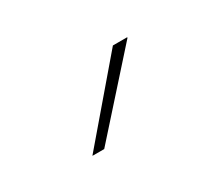

<svg xmlns="http://www.w3.org/2000/svg" viewBox="-43 -758 321 280"><g transform="rotate(-30 118.0 -618.0)"><path d="M52 -556 158 -680H182V-679L71.5 -555.5H52Z"/></g></svg>

Font: Anek Malayalam Thin
Style: Regular
Weight: 250
Version: Version 1.003